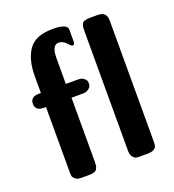

<svg xmlns="http://www.w3.org/2000/svg" viewBox="-133 -837 853 940"><g transform="rotate(-20 293.0 -366.5)"><path d="M31 -422Q31 -458 76 -458H86V-545Q86 -632 121.5 -682.5Q157 -733 247 -733Q323 -733 323 -702V-640Q323 -623 311 -623Q306 -623 289.5 -641.5Q273 -660 251 -660Q216 -660 216 -592V-458H279Q297 -458 307.5 -450.5Q318 -443 320.5 -436Q323 -429 323 -422Q323 -415 320.5 -408Q318 -401 307 -393Q296 -385 278 -385H219V-52Q219 -39 218 -32.5Q217 -26 213 -17Q209 -8 199 -4Q189 0 172 0H130Q109 0 98.5 -9.5Q88 -19 87 -26.5Q86 -34 86 -46V-385H74Q31 -385 31 -422ZM390 -45V-667Q390 -683 390.5 -688Q391 -693 394.5 -703.5Q398 -714 408 -717.5Q418 -721 436 -722H478Q524 -722 524 -677V-49Q524 -32 522 -23.5Q520 -15 510 -8Q500 -1 479 0H434Q423 0 415.5 -1.5Q408 -3 399 -14Q390 -25 390 -45Z"/></g></svg>

Font: CMU Sans Serif
Style: Bold
Weight: 700
Version: Version 0.7.0